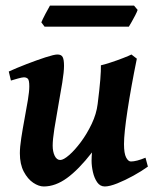

<svg xmlns="http://www.w3.org/2000/svg" viewBox="-20 -654 570 694"><path d="M311 -72.8Q311 -86.9 312.5 -103Q264.2 -41 222.2 -10.5Q180.2 20 138.2 20Q120.1 20 100.1 6.6Q80.1 -6.8 65.9 -33.7Q51.8 -60.5 51.8 -100.1Q51.8 -122.1 56.9 -155.3Q62 -188.5 68.8 -224.9Q75.7 -261.2 80.8 -292.5Q85.9 -323.7 85.9 -341.8Q85.9 -364.3 80.6 -369.4Q75.2 -374.5 66.4 -374.5Q60.1 -374.5 44.4 -370.1Q28.8 -365.7 19.5 -362.8L11.7 -395.5Q39.6 -408.2 76.2 -422.4Q112.8 -436.5 144.3 -446.8Q175.8 -457 187.5 -457Q201.7 -457 206.5 -447.8Q211.4 -438.5 211.4 -416Q211.4 -394.5 205.1 -355.5Q198.7 -316.4 190.7 -272Q182.6 -227.5 176.5 -188.5Q170.4 -149.4 170.4 -127.9Q170.4 -106 177.7 -90.8Q185.1 -75.7 197.8 -75.7Q209.5 -75.7 230 -93.5Q250.5 -111.3 272.5 -140.9Q294.4 -170.4 311.5 -206.3Q328.6 -242.2 333 -278.3Q339.8 -332 342.5 -366Q345.2 -399.9 344.7 -418Q356.4 -420.4 379.6 -428Q402.8 -435.5 424.8 -444.1Q446.8 -452.6 455.1 -457L474.6 -441.9Q453.6 -338.9 440.9 -255.4Q428.2 -171.9 428.2 -133.3Q428.2 -99.6 435.8 -85Q443.4 -70.3 453.1 -70.3Q473.1 -70.3 505.9 -84L514.6 -51.8Q492.2 -35.6 462.2 -19Q432.1 -2.4 404.1 8.8Q376 20 358.9 20Q341.8 20 331.3 4.9Q320.8 -10.3 315.9 -32Q311 -53.7 311 -72.8ZM477.5 -618.2Q475.1 -610.8 468.8 -598.6Q462.4 -586.4 455.8 -574.7Q449.2 -563 445.8 -557.6H141.1L129.4 -573.2Q133.3 -583 144 -603.5Q154.8 -624 160.6 -633.8H464.4Z"/></svg>

Font: Gentium Plus
Style: Bold Italic
Weight: 700
Italic angle: -8°
Designer: Victor Gaultney, Annie Olsen, Iska Routamaa, Becca Hirsbrunner
Foundry: SIL International
Version: Version 6.101